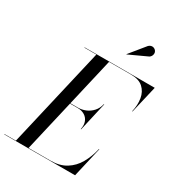

<svg xmlns="http://www.w3.org/2000/svg" viewBox="-270 -1111 1143 1246"><g transform="rotate(30 302.0 -487.5)"><path d="M40 0 214 -750H309L135 0ZM-45 0V-2.5H300Q368.5 -2.5 415.5 -31.8Q462.5 -61 491.2 -111.2Q520 -161.5 534.5 -225H537.5L485.5 0ZM367.5 -278Q375 -311.5 365.2 -336Q355.5 -360.5 333.5 -373.5Q311.5 -386.5 283 -386.5H212V-389.5H283Q311.5 -389.5 339.5 -401.2Q367.5 -413 388.2 -436.2Q409 -459.5 416.5 -493H419.5L370.5 -278ZM598.5 -545Q611 -598.5 603.2 -644.5Q595.5 -690.5 564 -719Q532.5 -747.5 474 -747.5H124V-750H649.5L601.5 -545ZM382.5 -846 381 -847 475.5 -963Q483.5 -970.5 491.8 -973Q500 -975.5 507.8 -974Q515.5 -972.5 521.8 -968Q528 -963.5 531.5 -957.5Q536.5 -949.5 536 -939.8Q535.5 -930 530.8 -921.8Q526 -913.5 518 -908.5Z"/></g></svg>

Font: Bodoni Moda 72pt
Style: Italic
Weight: 400
Italic angle: -13°
Designer: Owen Earl
Foundry: indestructible type
Version: Version 2.005